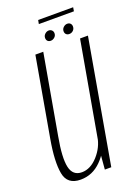

<svg xmlns="http://www.w3.org/2000/svg" viewBox="-143 -802 629 869"><g transform="rotate(-20 172.0 -367.5)"><path d="M208 0H239L343.5 -596H305.5L215 -84ZM128.5 -596.5H90.5L23.5 -215.5Q5 -111 15.8 -52.8Q26.5 5.5 90.5 5.5Q148 5.5 190.2 -37.2Q232.5 -80 242 -131.5L227.5 -152Q219.5 -102.5 184 -63.2Q148.5 -24 107 -24Q63.5 -24 53.2 -69.8Q43 -115.5 61 -213.5ZM178 -631.5Q188 -631.5 196.5 -639Q205 -646.5 205 -658Q205 -667 199 -672.8Q193 -678.5 184.5 -678.5Q174.5 -678.5 166 -670.8Q157.5 -663 157.5 -652Q157.5 -642.5 163 -637Q168.5 -631.5 178 -631.5ZM267 -631.5Q278 -631.5 286 -639Q294 -646.5 294 -658Q294 -667 288.5 -672.8Q283 -678.5 273.5 -678.5Q263.5 -678.5 255 -670.8Q246.5 -663 246.5 -652Q246.5 -642.5 252.2 -637Q258 -631.5 267 -631.5ZM152.5 -721H321.5L324.5 -739.5H156Z"/></g></svg>

Font: Anybody Condensed ExtraLight
Style: Italic
Weight: 250
Width: 3
Italic angle: -10°
Version: Version 1.113;gftools[0.9.25]